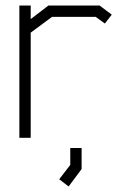

<svg xmlns="http://www.w3.org/2000/svg" viewBox="-20 -498 464 694"><path d="M359 -413 326 -437H168L91 -380V0H50V-478H91V-429L155 -478H340L384 -445ZM194 150 234 98V37H275V113L228 176Z"/></svg>

Font: Turret Road Light
Style: Regular
Weight: 300
Designer: Noponies
Foundry: Noponies
Version: Version 1.001; ttfautohint (v1.8)